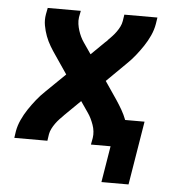

<svg xmlns="http://www.w3.org/2000/svg" viewBox="-50 -577 700 769"><g transform="rotate(5 300.0 -192.0)"><path d="M386 146 410 0H331L336 -27Q338 -40 336.5 -53.5Q335 -67 330.5 -79.5Q326 -92 320.5 -103.5Q315 -115 308 -125L277 -170L223 -117Q221 -115 219 -113Q217 -111 215 -109H214V-108Q205 -99 196.5 -90Q188 -81 180.5 -70.5Q173 -60 167.5 -49Q162 -38 160 -27L156 0H23L27 -27Q31 -50 41.5 -73Q52 -96 66 -117Q80 -138 96 -158Q112 -178 131 -196L208 -271L159 -343Q147 -360 136 -378.5Q125 -397 117.5 -417Q110 -437 106 -459Q102 -481 106 -504L111 -530H244L239 -504Q237 -490 239 -476.5Q241 -463 245 -450.5Q249 -438 254.5 -426.5Q260 -415 267 -405L298 -360L352 -413Q354 -415 356.5 -417Q359 -419 361 -421V-422Q370 -431 378.5 -440Q387 -449 394.5 -459.5Q402 -470 407.5 -481Q413 -492 415 -504L419 -530H552L548 -504Q544 -480 533.5 -457Q523 -434 509 -413Q495 -392 479 -372Q463 -352 444 -334L368 -259L417 -187Q429 -169 440 -150Q451 -131 459 -110H537L495 146Z"/></g></svg>

Font: Iosevka Curly XBdEx
Style: Italic
Weight: 800
Width: 7
Italic angle: -9°
Monospace: yes
Designer: Belleve Invis
Foundry: Belleve Invis
Version: Version 11.1.0; ttfautohint (v1.8.3)